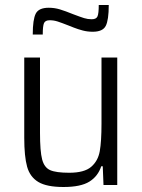

<svg xmlns="http://www.w3.org/2000/svg" viewBox="-20 -740 568 768"><path d="M77 -189V-510H140V-209Q140 -135 148.5 -102.5Q157 -70 180.5 -59.5Q204 -49 257 -49Q317 -49 344.5 -72.5Q372 -96 379 -135Q386 -174 386 -246V-510H449V0H394L391 -75H385Q372 -35 337.5 -13.5Q303 8 234 8Q167 8 133.5 -12Q100 -32 88.5 -73Q77 -114 77 -189ZM175 -709Q198 -709 219.5 -702.5Q241 -696 273 -683Q302 -672 316.5 -667.5Q331 -663 347 -663Q365 -663 370 -674.5Q375 -686 375 -720H415Q415 -660 403 -636.5Q391 -613 351 -613Q330 -613 311 -618Q292 -623 275.5 -629.5Q259 -636 254 -638Q226 -649 210.5 -654Q195 -659 179 -659Q161 -659 156 -647.5Q151 -636 151 -602H111Q111 -662 123 -685.5Q135 -709 175 -709Z"/></svg>

Font: Saira Semi Condensed Light
Style: Regular
Weight: 300
Width: 4
Designer: Hector Gatti with collaboration of the Omnibus-Type team
Foundry: Omnibus-Type
Version: Version 1.001; ttfautohint (v1.8)